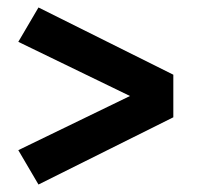

<svg xmlns="http://www.w3.org/2000/svg" viewBox="-20 -597 540 514"><path d="M83 -103 29 -195 328 -340 29 -485 83 -577 444 -397V-283Z"/></svg>

Font: iosevka_custom_sans_ss08 Heavy
Style: Regular
Weight: 900
Designer: Belleve Invis
Foundry: Belleve Invis
Version: Version 10.3.0; ttfautohint (v1.8.3)